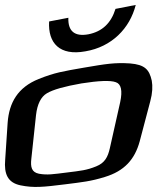

<svg xmlns="http://www.w3.org/2000/svg" viewBox="-71 -733 659 778"><path d="M538 -323C547 -356 548 -384 544 -406C534 -451 516 -471 456 -476C393 -480 358 -474 270 -459C184 -444 151 -439 86 -413C1 -379 -34 -317 -40 -236L-50 -86C-55 -28 -40 7 12 18C66 29 104 25 192 14C263 5 296 2 354 -16C433 -40 475 -87 495 -160ZM374 -132C366 -97 354 -73 319 -59C280 -43 256 -41 200 -34C144 -27 121 -23 87 -29C57 -35 52 -56 56 -90L75 -267C80 -311 95 -341 119 -355C144 -370 191 -383 259 -395C329 -406 376 -408 398 -400C420 -393 426 -366 416 -319ZM479 -713 397 -697C379 -639 343 -605 287 -594C232 -584 204 -606 206 -661L128 -646C123 -558 171 -506 275 -525C382 -543 455 -618 479 -713Z"/></svg>

Font: Gamestation Warped
Style: Italic
Weight: 400
Designer: Jonas Hecksher
Foundry: Jonas Hecksher, Playtypeª, e-types AS
Version: Version 1.003